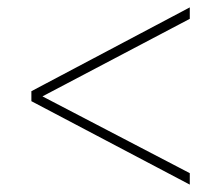

<svg xmlns="http://www.w3.org/2000/svg" viewBox="-20 -587 599 520"><path d="M494 -87 65 -313V-340L494 -567V-536L95 -326L494 -118Z"/></svg>

Font: Noto Serif Telugu Thin
Style: Regular
Weight: 100
Designer: Jelle Bosma - Monotype Design Team
Foundry: Monotype Imaging Inc.
Version: Version 2.005; ttfautohint (v1.8.4.7-5d5b)